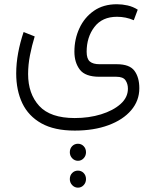

<svg xmlns="http://www.w3.org/2000/svg" viewBox="-20 -364 726 897"><path d="M344.2 307.6Q359.9 307.6 370.8 318.8Q381.8 330.1 381.8 347.2Q381.8 363.8 370.8 375.5Q359.9 387.2 344.2 387.2Q328.6 387.2 317.4 375.5Q306.2 363.8 306.2 347.2Q306.2 330.1 317.1 318.8Q328.1 307.6 344.2 307.6ZM344.2 433.1Q359.9 433.1 370.8 444.3Q381.8 455.6 381.8 472.7Q381.8 489.3 370.8 501Q359.9 512.7 344.2 512.7Q328.6 512.7 317.4 501Q306.2 489.3 306.2 472.7Q306.2 455.6 317.1 444.3Q328.1 433.1 344.2 433.1ZM329.1 246.1Q233.9 246.1 173.3 212.2Q112.8 178.2 84.2 118.2Q55.7 58.1 55.7 -21Q55.7 -67.9 64.9 -117.4Q74.2 -167 90.3 -214.4L142.1 -193.8Q128.9 -150.9 120.1 -106.2Q111.3 -61.5 111.3 -18.1Q111.3 74.2 163.3 130.9Q215.3 187.5 329.1 187.5Q395.5 187.5 451.9 170.2Q508.3 152.8 543 122.1Q577.6 91.3 577.6 50.3Q577.6 27.8 566.4 11.2Q555.2 -5.4 523.4 -5.4H444.3Q378.4 -5.4 353 -38.6Q327.6 -71.8 327.6 -122.6Q327.6 -181.6 351.1 -232.2Q374.5 -282.7 418.7 -313.5Q462.9 -344.2 525.9 -344.2Q550.8 -344.2 575.9 -338.6Q601.1 -333 623.5 -318.8L605 -269.5Q568.4 -285.6 526.4 -285.6Q457.5 -285.6 421.1 -238Q384.8 -190.4 384.8 -122.1Q384.8 -89.4 399.7 -76.7Q414.6 -64 445.3 -64H525.9Q585.4 -64 608.2 -33.2Q630.9 -2.4 630.9 48.3Q630.9 106.4 592.8 151.1Q554.7 195.8 486.6 220.9Q418.5 246.1 329.1 246.1Z"/></svg>

Font: Vazirmatn RD ExtraLight
Style: Regular
Weight: 200
Designer: Saber Rastikerdar
Foundry: Saber Rastikerdar
Version: Version 32.102